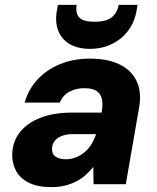

<svg xmlns="http://www.w3.org/2000/svg" viewBox="-20 -754 644 786"><path d="M191 12Q134 12 98 -6Q62 -24 45.5 -55Q29 -86 30 -124Q32 -176 62 -213.5Q92 -251 146 -272Q200 -293 275 -293H396Q402 -327 397 -349Q392 -371 375 -382Q358 -393 325 -393Q291 -393 264 -378.5Q237 -364 225 -334H81Q96 -388 133.5 -428.5Q171 -469 226 -491.5Q281 -514 347 -514Q420 -514 469 -490.5Q518 -467 539.5 -421.5Q561 -376 549 -311L495 0H363L362 -71Q348 -53 330.5 -37.5Q313 -22 291.5 -11Q270 0 245 6Q220 12 191 12ZM249 -102Q271 -102 291 -110Q311 -118 327 -131.5Q343 -145 354.5 -164Q366 -183 373 -204V-205H277Q252 -205 233 -197.5Q214 -190 203.5 -176.5Q193 -163 193 -145Q192 -123 208 -112.5Q224 -102 249 -102ZM348 -554Q299 -554 265.5 -573.5Q232 -593 218 -629.5Q204 -666 214 -717L217 -734H294Q288 -702 303.5 -683.5Q319 -665 368 -665Q416 -665 438 -683.5Q460 -702 466 -734H543L540 -716Q532 -665 505 -629Q478 -593 437.5 -573.5Q397 -554 348 -554Z"/></svg>

Font: DM Sans 16pt Black
Style: Italic
Weight: 900
Italic angle: -10°
Version: Version 4.004;gftools[0.9.30]